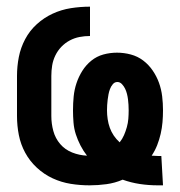

<svg xmlns="http://www.w3.org/2000/svg" viewBox="-20 -548 540 576"><path d="M453 8Q426 8 399.5 4Q373 0 348 -9Q325 1 299.5 4.5Q274 8 249 8Q220 8 192 3.5Q164 -1 138 -13Q112 -25 90.5 -45Q69 -65 55.5 -90Q42 -115 36.5 -143Q31 -171 31 -200V-320Q31 -349 36.5 -377Q42 -405 55.5 -430.5Q69 -456 90.5 -475.5Q112 -495 138 -507Q164 -519 192.5 -523.5Q221 -528 250 -528V-440Q234 -440 218.5 -437Q203 -434 189 -426.5Q175 -419 164 -407.5Q153 -396 146 -381.5Q139 -367 136.5 -351.5Q134 -336 134 -320V-200Q134 -177 140 -155Q146 -133 160.5 -116Q175 -99 196.5 -90.5Q218 -82 241 -81Q230 -95 221.5 -111.5Q213 -128 207.5 -145Q202 -162 200.5 -180.5Q199 -199 199 -217Q199 -238 201 -258.5Q203 -279 209.5 -298.5Q216 -318 227 -335.5Q238 -353 254 -366Q270 -379 290 -384.5Q310 -390 331 -390Q352 -390 372.5 -384.5Q393 -379 409.5 -366.5Q426 -354 438 -336.5Q450 -319 457 -299.5Q464 -280 466.5 -259Q469 -238 469 -217Q469 -199 467.5 -181.5Q466 -164 462 -146.5Q458 -129 451.5 -112.5Q445 -96 435 -81Q440 -81 445 -80.5Q450 -80 455 -80H464L469 8ZM339 -121Q347 -131 352 -142.5Q357 -154 360.5 -166.5Q364 -179 365 -191.5Q366 -204 366 -217Q366 -225 365.5 -233.5Q365 -242 364 -250Q363 -258 361 -266Q359 -274 355.5 -281.5Q352 -289 346 -295.5Q340 -302 332 -302Q324 -302 318.5 -295.5Q313 -289 310 -281Q307 -273 305.5 -265Q304 -257 303 -249Q302 -241 301.5 -233Q301 -225 301 -217Q301 -204 303 -190.5Q305 -177 309.5 -164.5Q314 -152 321.5 -141Q329 -130 339 -121Z"/></svg>

Font: Iosevka SS18
Style: Bold
Weight: 700
Monospace: yes
Designer: Belleve Invis
Foundry: Belleve Invis
Version: Version 25.1.1; ttfautohint (v1.8.4)